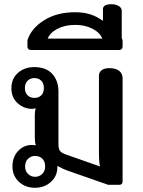

<svg xmlns="http://www.w3.org/2000/svg" viewBox="-20 -876 676 910"><path d="M39 -87Q39 -132 66 -160.5Q93 -189 131 -189Q143 -189 150 -187Q145 -201 145 -224V-331Q145 -348 149 -363Q140 -360 133 -360Q94 -360 64 -386.5Q34 -413 34 -458Q34 -503 65 -530.5Q96 -558 143 -558Q198 -558 227.5 -526Q257 -494 257 -442V-193Q257 -170 264.5 -160.5Q272 -151 292 -144L454 -87Q449 -106 449 -156V-517Q449 -533 461.5 -543Q474 -553 498 -553Q528 -553 544.5 -540.5Q561 -528 561 -505V-16Q561 0 545 0H493L307 -65Q282 -73 252 -90V-84Q252 -42 221.5 -14Q191 14 145 14Q100 14 69.5 -14.5Q39 -43 39 -87ZM188 -459Q188 -481 175.5 -493.5Q163 -506 143 -506Q124 -506 111 -493.5Q98 -481 98 -459Q98 -436 111 -424Q124 -412 143 -412Q163 -412 175.5 -424Q188 -436 188 -459ZM194 -87Q194 -111 180.5 -124Q167 -137 146 -137Q127 -137 113 -123.5Q99 -110 99 -87Q99 -65 113 -51.5Q127 -38 146 -38Q166 -38 180 -51.5Q194 -65 194 -87Z M561 -685V-656Q561 -648 556.5 -643.5Q552 -639 545 -639H126Q119 -639 114.5 -643.5Q110 -648 110 -656V-685Q128 -742 189 -780Q250 -818 335 -818Q378 -818 409.5 -807.5Q441 -797 468 -777V-833Q468 -856 509 -856Q528 -856 542.5 -847.5Q557 -839 557 -825V-696ZM465 -693Q454 -721 419 -739.5Q384 -758 336 -758Q288 -758 252.5 -739.5Q217 -721 206 -693Z"/></svg>

Font: MaitreeSemiBold
Style: Regular
Weight: 600
Designer: CadsonDemak Team
Foundry: CadsonDemak
Version: Version 1.000